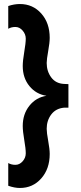

<svg xmlns="http://www.w3.org/2000/svg" viewBox="-20 -734 403 954"><path d="M227 31Q227 105 185 152.5Q143 200 79 200Q52 200 21 189V76Q36 85 56.5 85Q77 85 92.5 67.5Q108 50 108 27.5Q108 5 100.5 -38.5Q93 -82 93 -108Q93 -167 126 -208.5Q159 -250 211 -258Q159 -266 126 -306.5Q93 -347 93 -406Q93 -432 100.5 -476Q108 -520 108 -542Q108 -564 92.5 -582Q77 -600 56.5 -600Q36 -600 21 -591V-704Q50 -714 79 -714Q143 -714 185 -667Q227 -620 227 -546Q227 -522 219.5 -480.5Q212 -439 212 -421Q212 -380 234.5 -349.5Q257 -319 298 -317Q308 -316 320 -316V-199H298Q257 -195 234.5 -165Q212 -135 212 -94Q212 -75 219.5 -34Q227 7 227 31Z"/></svg>

Font: Hind Guntur SemiBold
Style: Regular
Weight: 600
Designer: Manushi Parikh, Hitesh Malaviya
Foundry: Indian Type Foundry
Version: Version 1.000;PS 1.0;hotconv 1.0.86;makeotf.lib2.5.63406; tt